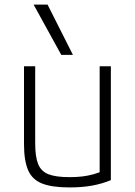

<svg xmlns="http://www.w3.org/2000/svg" viewBox="-20 -810 590 840"><path d="M284 10Q208 10 164.5 -7Q121 -24 103 -65.5Q85 -107 85 -180V-520H134V-182Q134 -124 147 -92Q160 -60 192.5 -47.5Q225 -35 284 -35Q315 -35 340 -38Q365 -41 388.5 -47.5Q412 -54 436 -65L416 -34V-520H465V-22Q427 -6 383 2Q339 10 284 10ZM248 -570 127 -790H188L299 -570Z"/></svg>

Font: M PLUS Code Latin SemiExpanded Light
Style: Regular
Weight: 300
Width: 6
Designer: Coji Morishita
Foundry: UNDERFOREST DESIGN
Version: Version 1.002; ttfautohint (v1.8.3)